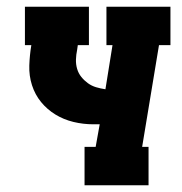

<svg xmlns="http://www.w3.org/2000/svg" viewBox="-20 -550 540 570"><path d="M231 0V-114H264L276 -181Q271 -181 266.5 -181Q262 -181 257 -181Q227 -181 198 -188Q169 -195 144.5 -210Q120 -225 102 -247Q84 -269 75 -297Q66 -325 67 -355.5Q68 -386 73 -416H54V-530H244V-416H211L209 -402Q206 -388 205.5 -373.5Q205 -359 209 -345.5Q213 -332 221.5 -321.5Q230 -311 241 -303Q252 -295 265.5 -291Q279 -287 293 -285L314 -416H296V-530H486V-416H452L402 -114H421V0Z"/></svg>

Font: Iosevka Slab Heavy Oblique
Style: Regular
Weight: 900
Italic angle: -9°
Monospace: yes
Designer: Belleve Invis
Foundry: Belleve Invis
Version: Version 11.1.1; ttfautohint (v1.8.3)